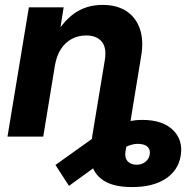

<svg xmlns="http://www.w3.org/2000/svg" viewBox="-20 -552 790 776"><path d="M513.7 204.1Q445.3 204.1 405.8 181.9Q366.2 159.7 353 119.6Q339.8 79.6 348.6 26.4L370.1 -105.5H514.6L487.3 59.1Q482.9 85.9 496.1 99.9Q509.3 113.8 531.7 113.8Q552.2 113.8 567.1 102.5Q582 91.3 585 72.8Q588.4 54.7 577.9 43Q567.4 31.2 544.4 29.8Q529.3 28.3 512.7 32.7Q496.1 37.1 474.9 48.3Q453.6 59.6 423.8 79.6L258.8 199.2L204.1 114.7L362.8 1.5Q403.3 -28.3 453.6 -47.9Q503.9 -67.4 554.7 -67.4Q637.2 -67.4 679 -26.6Q720.7 14.2 710.4 77.1Q700.7 136.7 649.4 170.4Q598.1 204.1 513.7 204.1ZM202.1 -288.1 154.8 0H10.3L96.7 -522.5H237.3L215.8 -387.7L194.3 -392.1Q229 -460.4 278.3 -496.3Q327.6 -532.2 394.5 -532.2Q452.1 -532.2 490.7 -507.1Q529.3 -481.9 545.4 -435.3Q561.5 -388.7 550.3 -323.7L497.1 0H352.5L403.3 -307.1Q412.1 -358.4 391.4 -383.5Q370.6 -408.7 328.1 -408.7Q296.4 -408.7 270.3 -394.8Q244.1 -380.9 226.6 -354.2Q209 -327.6 202.1 -288.1Z"/></svg>

Font: Inter 28pt
Style: Bold Italic
Weight: 700
Italic angle: -9.3988°
Designer: Rasmus Andersson
Foundry: rsms
Version: Version 4.001;git-66647c0bb